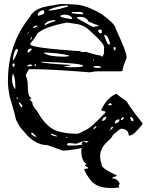

<svg xmlns="http://www.w3.org/2000/svg" viewBox="-20 -703 742 956"><path d="M347.7 -680.7Q404.3 -680.7 486.3 -632.8Q555.7 -581.1 555.7 -561.5Q609.4 -444.3 609.4 -424.8L610.4 -414.1Q589.8 -367.2 589.8 -349.6L582 -347.7H465.8Q449.2 -347.7 427.7 -342.8Q231.4 -358.4 154.3 -358.4H125Q108.4 -334 108.4 -325.2Q118.2 -307.6 118.2 -277.3Q118.2 -224.6 133.8 -215.8L135.7 -209V-208L127 -210.9V-208L140.6 -194.3Q140.6 -174.8 165 -149.4Q209 -70.3 261.7 -51.8Q303.7 -37.1 364.3 -37.1Q373 -37.1 402.3 -53.7Q428.7 -61.5 504.9 -142.6V-146.5Q504.9 -149.4 487.3 -151.4L484.4 -158.2Q515.6 -218.8 559.6 -236.3Q564.5 -230.5 609.4 -199.2Q639.6 -151.4 689.5 -89.8V-85Q645.5 -28.3 626 -28.3H621.1Q621.1 -58.6 585 -62.5Q578.1 -62.5 542 -31.2Q540 -19.5 513.7 2.9Q462.9 49.8 485.4 112.3V116.2Q485.4 135.7 560.5 169.9V173.8Q539.1 178.7 539.1 182.6V183.6L541 185.5Q563.5 185.5 576.2 210.9L574.2 215.8Q567.4 215.8 574.2 230.5Q473.6 243.2 434.6 198.2Q409.2 168 398.4 138.7L418 135.7V129.9Q403.3 124 403.3 121.1V118.2Q411.1 118.2 411.1 114.3Q384.8 98.6 384.8 46.9Q384.8 41 387.7 34.2Q321.3 46.9 293 46.9L215.8 19.5Q151.4 19.5 96.7 -50.8Q73.2 -74.2 58.6 -110.4Q58.6 -119.1 28.3 -222.7Q19.5 -266.6 19.5 -297.9V-299.8Q19.5 -482.4 127 -616.2Q142.6 -649.4 190.4 -666Q218.8 -673.8 268.6 -680.7Q280.3 -685.5 347.7 -680.7ZM130.9 -486.3V-482.4Q130.9 -464.8 377 -448.2L390.6 -443.4L407.2 -445.3Q464.8 -426.8 480.5 -426.8Q480.5 -422.9 489.3 -420.9Q498 -431.6 498 -443.4V-468.8Q498 -487.3 429.7 -547.9Q400.4 -578.1 359.4 -584L313.5 -590.8Q201.2 -569.3 166 -536.1Q152.3 -510.7 130.9 -486.3ZM185.5 -395.5V-392.6Q217.8 -385.7 329.1 -379.9L330.1 -378.9V-377L301.8 -373Q301.8 -368.2 336.9 -368.2Q393.6 -368.2 393.6 -375Q393.6 -388.7 185.5 -395.5ZM363.3 -614.3V-612.3Q440.4 -568.4 446.3 -568.4H448.2L461.9 -573.2L468.8 -571.3L470.7 -573.2V-575.2Q463.9 -580.1 448.2 -584L420.9 -595.7Q411.1 -619.1 377 -619.1H373Q363.3 -618.2 363.3 -614.3ZM199.2 -441.4V-438.5Q225.6 -420.9 293 -420.9H304.7L322.3 -422.9V-427.7Q259.8 -440.4 199.2 -441.4ZM222.7 -650.4H224.6Q250 -650.4 306.6 -667Q318.4 -668 318.4 -672.9L315.4 -675.8H313.5Q275.4 -675.8 224.6 -655.3L222.7 -653.3ZM361.3 12.7 332 9.8H327.1Q314.5 9.8 313.5 14.6V16.6L318.4 21.5H342.8Q364.3 21.5 388.7 17.6L386.7 11.7Q390.6 2.9 395.5 2.9L411.1 6.8Q413.1 6.8 421.9 -1H418.9Q387.7 -1 361.3 12.7ZM281.2 -623V-621.1Q281.2 -616.2 336.9 -607.4L338.9 -609.4V-614.3Q328.1 -629.9 302.7 -629.9H297.9Q281.2 -627.9 281.2 -623ZM43 -335.9 42 -334V-331.1L43 -329.1Q40 -322.3 40 -310.5V-304.7Q40 -282.2 53.7 -260.7H56.6Q56.6 -327.1 43 -335.9ZM498 -529.3Q511.7 -486.3 520.5 -481.4H525.4L528.3 -484.4Q517.6 -527.3 504.9 -527.3L502.9 -529.3ZM60.5 -459Q49.8 -449.2 43 -404.3H44.9Q52.7 -404.3 69.3 -452.1Q67.4 -459 60.5 -459ZM168 -629.9V-627.9L171.9 -625H172.9Q200.2 -631.8 200.2 -638.7V-646.5L195.3 -652.3H192.4Q168 -644.5 168 -629.9ZM336.9 -643.6V-639.6Q336.9 -634.8 391.6 -631.8L393.6 -632.8V-636.7Q393.6 -641.6 377 -643.6ZM202.1 -575.2Q214.8 -585.9 256.8 -598.6V-600.6L254.9 -602.5H241.2Q202.1 -594.7 202.1 -575.2ZM550.8 -91.8 554.7 -87.9Q575.2 -94.7 575.2 -106.4V-108.4H573.2Q553.7 -108.4 550.8 -91.8ZM445.3 -370.1Q445.3 -365.2 468.8 -365.2L482.4 -366.2V-368.2Q482.4 -375 455.1 -375Q445.3 -373 445.3 -370.1ZM468.8 -547.9Q472.7 -537.1 482.4 -537.1H484.4L487.3 -541V-549.8L480.5 -556.6Q468.8 -556.6 468.8 -547.9ZM487.3 -103.5 489.3 -101.6H491.2Q504.9 -101.6 509.8 -120.1V-122.1Q495.1 -122.1 487.3 -103.5ZM117.2 -450.2V-445.3L120.1 -441.4H122.1Q131.8 -447.3 137.7 -457V-460.9H131.8Q122.1 -460.9 117.2 -450.2ZM135.7 -42V-37.1Q136.7 -29.3 159.2 -21.5L165 -16.6V-17.6Q148.4 -39.1 140.6 -42ZM629.9 -120.1 627.9 -119.1V-117.2Q632.8 -99.6 639.6 -99.6H641.6L644.5 -103.5V-105.5Q641.6 -120.1 629.9 -120.1ZM76.2 -194.3 74.2 -192.4V-190.4Q82 -168 89.8 -168L90.8 -169.9V-171.9Q90.8 -182.6 76.2 -194.3ZM233.4 -37.1V-35.2Q233.4 -29.3 261.7 -23.4L263.7 -24.4V-26.4Q244.1 -37.1 234.4 -37.1ZM115.2 -373V-372.1H117.2L140.6 -375V-377L135.7 -381.8H131.8Q119.1 -381.8 115.2 -373ZM145.5 -566.4V-563.5H147.5Q166 -568.4 166 -573.2V-575.2H159.2Q150.4 -575.2 145.5 -566.4ZM43 -386.7 42 -378.9Q43 -370.1 46.9 -370.1Q51.8 -370.1 53.7 -383.8L48.8 -386.7ZM518.6 -181.6 521.5 -178.7H527.3Q536.1 -178.7 537.1 -183.6L532.2 -188.5H530.3Q521.5 -188.5 518.6 -181.6ZM545.9 -465.8V-457L548.8 -452.1Q555.7 -454.1 555.7 -461.9V-465.8L552.7 -468.8H548.8ZM582 -106.4 583 -105.5H586.9Q595.7 -109.4 595.7 -119.1V-120.1H591.8Q582 -113.3 582 -106.4ZM525.4 -53.7H530.3Q543.9 -66.4 543.9 -72.3H542Q533.2 -69.3 529.3 -64.5Q531.2 -62.5 533.2 -60.5V-58.6L530.3 -56.6H525.4ZM445.3 -60.5H448.2Q456.1 -64.5 460 -74.2L459 -76.2Q445.3 -68.4 445.3 -60.5ZM131.8 -506.8V-504.9Q138.7 -507.8 138.7 -516.6V-518.6Q131.8 -515.6 131.8 -506.8ZM152.3 -381.8V-375H159.2V-379.9L158.2 -381.8V-383.8ZM62.5 -217.8V-214.8L65.4 -210.9H69.3V-214.8L65.4 -217.8ZM309.6 -21.5V-17.6H315.4V-21.5ZM117.2 -537.1V-536.1H120.1L124 -539.1V-541H120.1ZM443.4 -406.2V-402.3H448.2V-406.2ZM471.7 -14.6 474.6 -15.6 475.6 -17.6 471.7 -16.6Z"/></svg>

Font: Love Ya Like A Sister
Style: Regular
Weight: 400
Designer: Kimberly Geswein
Foundry: Kimberly Geswein
Version: Version 1.002 2007